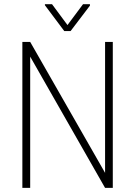

<svg xmlns="http://www.w3.org/2000/svg" viewBox="-20 -915 659 935"><path d="M529.3 -710.9V0H491.7L127 -639.2V0H88.9V-710.9H127L491.7 -73.2V-710.9ZM233.4 -894.5 308.6 -793 384.3 -894.5H418V-887.7L323.7 -763.7H293L198.7 -889.6V-894.5Z"/></svg>

Font: Roboto Condensed ExtraLight
Style: Regular
Weight: 250
Designer: Christian Robertson
Foundry: Google
Version: Version 3.008; 2023